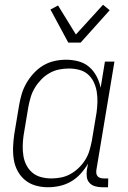

<svg xmlns="http://www.w3.org/2000/svg" viewBox="-20 -779 540 807"><path d="M182 8Q155 8 130 1Q105 -6 85.5 -22Q66 -38 54 -60.5Q42 -83 38 -108.5Q34 -134 35 -161Q36 -188 40 -215L60 -335Q64 -359 71 -383Q78 -407 91 -429.5Q104 -452 122 -471.5Q140 -491 162 -504Q184 -517 208.5 -522.5Q233 -528 257 -528Q285 -528 310.5 -521Q336 -514 355 -497.5Q374 -481 386 -458Q398 -435 403 -410L421 -520H461L385 -64Q384 -57 385 -50Q386 -43 390.5 -38Q395 -33 402 -31Q409 -29 416 -29H435L434 8H409Q394 8 380 4Q366 0 356.5 -10Q347 -20 345 -34.5Q343 -49 345 -64L350 -91Q337 -69 319 -49Q301 -29 278.5 -16Q256 -3 231 2.5Q206 8 182 8ZM196 -29Q216 -29 236.5 -33Q257 -37 276 -47.5Q295 -58 311 -73.5Q327 -89 338.5 -107.5Q350 -126 356 -146.5Q362 -167 366 -187L386 -307Q389 -329 389.5 -351Q390 -373 386.5 -394Q383 -415 374 -434Q365 -453 349.5 -466.5Q334 -480 313 -485.5Q292 -491 270 -491Q250 -491 229 -487Q208 -483 188.5 -472Q169 -461 153.5 -445Q138 -429 126.5 -410Q115 -391 109 -370.5Q103 -350 99 -329L79 -209Q76 -188 75.5 -166Q75 -144 78.5 -123Q82 -102 91.5 -84Q101 -66 116.5 -53Q132 -40 153 -34.5Q174 -29 196 -29ZM267 -600 192 -739 224 -756 299 -634 413 -759 441 -736 319 -600Z"/></svg>

Font: Iosevka Extralight
Style: Italic
Weight: 200
Italic angle: -9°
Monospace: yes
Designer: Belleve Invis
Foundry: Belleve Invis
Version: Version 32.5.0; ttfautohint (v1.8.4)